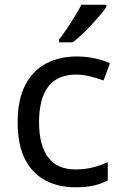

<svg xmlns="http://www.w3.org/2000/svg" viewBox="-20 -786 520 816"><path d="M300 10Q229 10 173.5 -19Q118 -48 86.5 -109Q55 -170 55 -265Q55 -364 88 -426Q121 -488 177.5 -517Q234 -546 306 -546Q347 -546 385 -537.5Q423 -529 447 -517L420 -444Q396 -453 364 -461Q332 -469 304 -469Q146 -469 146 -266Q146 -169 184.5 -117.5Q223 -66 299 -66Q343 -66 376.5 -75Q410 -84 438 -97V-19Q411 -5 378.5 2.5Q346 10 300 10ZM432 -756Q420 -738 395 -709.5Q370 -681 341.5 -652.5Q313 -624 289 -606H231V-618Q246 -637 263.5 -663Q281 -689 298 -716.5Q315 -744 326 -766H432Z"/></svg>

Font: Noto Sans Inscriptional Pahlavi
Style: Regular
Weight: 400
Designer: Monotype Design Team
Foundry: Monotype Imaging Inc.
Version: Version 2.003; ttfautohint (v1.8.4.7-5d5b)